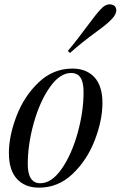

<svg xmlns="http://www.w3.org/2000/svg" viewBox="-20 -840 549 874"><path d="M21 0ZM309.6 -527.8Q373.5 -527.8 409.9 -488.3Q446.3 -448.7 446.3 -371.1Q446.3 -292.5 411.4 -201.9Q376.5 -111.3 310.8 -48.6Q245.1 14.2 157.7 14.2Q93.8 14.2 57.1 -25.6Q20.5 -65.4 20.5 -143.1Q20.5 -221.7 55.4 -312.3Q90.3 -402.8 156.2 -465.3Q222.2 -527.8 309.6 -527.8ZM106.4 -92.8Q106.4 -5.9 163.6 -5.9Q214.8 -5.9 260.3 -70.8Q305.7 -135.7 333 -233.2Q360.4 -330.6 360.4 -420.9Q360.4 -465.8 346.4 -486.8Q332.5 -507.8 303.7 -507.8Q252.4 -507.8 206.8 -442.9Q161.1 -377.9 133.8 -280.3Q106.4 -182.6 106.4 -92.8ZM380.4 -725.6Q420.4 -779.8 438.5 -797.9Q458 -820.3 479.5 -820.3Q491.7 -820.3 501.5 -813Q509.3 -805.2 509.3 -793.5Q509.3 -773.4 486.8 -751Q467.8 -730.5 419.4 -695.8Q350.1 -645 298.8 -599.1L288.6 -607.9Q330.1 -656.7 380.4 -725.6Z"/></svg>

Font: TypoPRO Playfair Display
Style: Italic
Weight: 400
Italic angle: -14°
Designer: Claus Eggers Sørensen
Foundry: Claus Eggers Sørensen
Version: Version 1.004;PS 001.004;hotconv 1.0.70;makeotf.lib2.5.58329